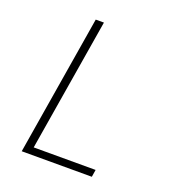

<svg xmlns="http://www.w3.org/2000/svg" viewBox="-133 -841 866 947"><g transform="rotate(20 300.0 -367.5)"><path d="M87 0 208 -735H251L136 -38H461L455 0Z"/></g></svg>

Font: Iosevka Aile XLt Obl
Style: Regular
Weight: 200
Italic angle: -9°
Designer: Belleve Invis
Foundry: Belleve Invis
Version: Version 31.1.0; ttfautohint (v1.8.4)